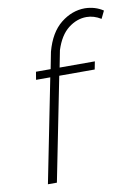

<svg xmlns="http://www.w3.org/2000/svg" viewBox="-85 -807 617 864"><g transform="rotate(-10 223.5 -375.5)"><path d="M104 0H63L157 -472H92L98 -508H165L180 -585Q203 -670 254 -710.5Q305 -751 364 -751Q411 -750 447 -726L430 -691Q398 -711 364 -711Q320 -711 281 -680.8Q242 -650.5 221 -585L206 -508H367L360 -472H198Z"/></g></svg>

Font: Argentum Sans ExtraLight
Style: Italic
Weight: 200
Italic angle: -11°
Designer: Julieta Ulanovsky (font), Cristiano Sobral (main changes and remaster)
Foundry: Julieta Ulanovsky (font), Cristiano Sobral (main changes and remaster)
Version: Version 2.007;June 15, 2022;FontCreator 14.0.0.2814 64-bit; 